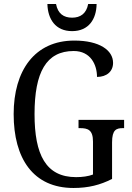

<svg xmlns="http://www.w3.org/2000/svg" viewBox="-20 -926 657 956"><path d="M339 -771C422 -771 460 -831 461 -906H419C410 -858 380 -838 339 -838C297 -838 268 -858 259 -906H216C218 -831 256 -771 339 -771ZM346 10C420 10 479 -5 538 -35V-217C538 -280 559 -288 592 -288H598V-329H371V-288H378C417 -288 443 -280 443 -221V-57C420 -48 389 -44 359 -44C208 -44 152 -156 152 -358C152 -566 210 -672 347 -672C431 -672 463 -604 463 -543C511 -543 543 -570 543 -613C543 -676 475 -724 350 -724C152 -724 48 -574 48 -358C48 -137 145 10 346 10Z"/></svg>

Font: Noto Serif Bengali Condensed
Style: Regular
Weight: 400
Width: 3
Designer: Juan Bruce, Universal Thirst, Indian Type Foundry and the Monotype Design Team.
Foundry: Monotype Imaging Inc.
Version: Version 2.003